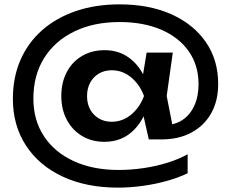

<svg xmlns="http://www.w3.org/2000/svg" viewBox="-20 -770 1056 880"><path d="M668 -330Q651 -234 596.5 -177Q542 -120 459 -120Q401 -120 356.5 -146.5Q312 -173 286.5 -220.5Q261 -268 261 -330Q261 -392 286 -439.5Q311 -487 356 -513.5Q401 -540 459 -540Q517 -540 560 -513Q603 -486 630.5 -439Q658 -392 668 -330ZM379 -330Q379 -277 411 -244.5Q443 -212 492 -212Q542 -212 581.5 -245Q621 -278 640 -330Q621 -382 581.5 -415Q542 -448 492 -448Q459 -448 433.5 -433Q408 -418 393.5 -391.5Q379 -365 379 -330ZM980 -385Q980 -308 948 -251Q916 -194 857.5 -162.5Q799 -131 720 -131H662L629 -277L647 -330L628 -382L652 -529H772L744 -330L780 -147L733 -196Q781 -197 816 -220Q851 -243 870.5 -285.5Q890 -328 890 -384Q890 -471 845 -535Q800 -599 718.5 -634Q637 -669 528 -669Q409 -669 320 -625.5Q231 -582 182 -503.5Q133 -425 133 -318Q133 -219 181.5 -145.5Q230 -72 318 -31.5Q406 9 524 9Q580 9 638 0.5Q696 -8 748.5 -24.5Q801 -41 840 -63V24Q799 44 745.5 59Q692 74 634 82Q576 90 521 90Q376 90 267.5 39.5Q159 -11 99 -103Q39 -195 39 -317Q39 -415 73.5 -494.5Q108 -574 172.5 -631Q237 -688 327 -719Q417 -750 528 -750Q664 -750 765.5 -704.5Q867 -659 923.5 -577Q980 -495 980 -385Z"/></svg>

Font: Unbounded
Style: Regular
Weight: 400
Designer: Luke Prowse, Jean-Baptiste Morizot, Fátima Lázaro, Florian Runge
Foundry: NaN
Version: Version 1.701;gftools[0.9.28.dev5+ged2979d]